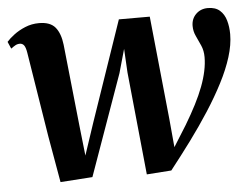

<svg xmlns="http://www.w3.org/2000/svg" viewBox="-46 -592 850 656"><g transform="rotate(-5 379.0 -264.0)"><path d="M136 10 108 -149.5 61.5 -439.5Q58.5 -458.5 53 -465.8Q47.5 -473 38.5 -473Q30 -473 23 -469Q16 -465 8 -459L-2.5 -483Q6.5 -493.5 23.2 -506.2Q40 -519 62.2 -528.2Q84.5 -537.5 110 -537.5Q148.5 -537.5 165.8 -516.5Q183 -495.5 187.5 -456.5L217 -177L228.5 -73L265 -182.5L383 -526.5H489L525 -173.5L534 -75L579 -147Q600 -182 616 -213.2Q632 -244.5 642.5 -272.2Q653 -300 658.2 -325Q663.5 -350 663.5 -372.5Q663.5 -394.5 655.8 -412.2Q648 -430 640 -446.8Q632 -463.5 632 -482Q632 -506.5 648.2 -522.5Q664.5 -538.5 689 -538.5Q715 -538.5 730 -525.2Q745 -512 751.2 -490.2Q757.5 -468.5 757.5 -443Q757.5 -407 744.5 -365.2Q731.5 -323.5 708.2 -278.5Q685 -233.5 654.5 -186.2Q624 -139 588.8 -91.2Q553.5 -43.5 516.5 3.5L432 9.5L396.5 -343.5L392 -424.5L369 -343L246 2.5Z"/></g></svg>

Font: Merriweather 96pt SemiBold
Style: Italic
Weight: 600
Italic angle: -7.8°
Version: Version 2.101